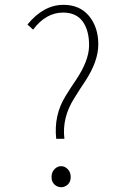

<svg xmlns="http://www.w3.org/2000/svg" viewBox="-20 -780 540 802"><path d="M94.7 -677.7Q162.1 -759.8 245.1 -759.8Q313.5 -759.8 352.1 -712.9Q390.6 -666 390.6 -594.7Q390.6 -523.4 335 -439.5Q312.5 -406.2 291 -371.1Q238.3 -289.1 249 -200.2H214.8Q204.1 -298.8 253.9 -378.9Q275.4 -414.1 296.9 -445.3Q351.6 -526.4 352.1 -589.4Q352.5 -652.3 325.7 -689.9Q298.8 -727.5 243.2 -727.5Q171.9 -727.5 118.2 -656.2ZM207.5 -9.3Q195.3 -20.5 195.3 -40.5Q195.3 -60.5 207.5 -73.2Q219.7 -85.9 235.4 -85.9Q251 -85.9 263.2 -73.2Q275.4 -60.5 275.4 -40.5Q275.4 -20.5 263.2 -9.3Q251 2 235.4 2Q219.7 2 207.5 -9.3Z"/></svg>

Font: GenEi Gothic M ExtraLight
Style: Regular
Weight: 200
Designer: o_tamon (Modified); [Source Han Sans]
Ryoko NISHIZUKA  (kana & ideographs); Paul D. Hunt (Latin, Greek & Cyrillic); Wenl
Version: Version 1.1a;Original Version 1.004